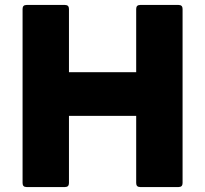

<svg xmlns="http://www.w3.org/2000/svg" viewBox="-20 -754 827 774"><path d="M87 0Q71 0 71 -16V-718Q71 -734 87 -734H242Q258 -734 258 -718V-463H529V-718Q529 -734 545 -734H700Q716 -734 716 -718V-16Q716 0 700 0H545Q529 0 529 -16V-287H258V-16Q258 0 242 0Z"/></svg>

Font: LINE Seed Sans App ExtraBold
Style: Regular
Weight: 800
Designer: LINE VX Design & Dalton Maag Ltd & Sandoll Inc
Foundry: Dalton Maag Ltd
Version: Version 1.003